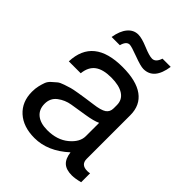

<svg xmlns="http://www.w3.org/2000/svg" viewBox="-208 -822 958 958"><g transform="rotate(45 271.5 -343.0)"><path d="M53 -369Q59 -539 263 -539Q360 -539 410 -502.5Q460 -466 460 -396V-88Q460 -47 505 -47Q514 -47 523 -49V14Q488 23 466 23Q426 23 405.5 4.5Q385 -14 380 -54Q296 23 202 23Q123 23 76.5 -19Q30 -61 30 -132Q30 -155 34.5 -174Q39 -193 44.5 -207.5Q50 -222 64 -234.5Q78 -247 87.5 -255Q97 -263 119.5 -270.5Q142 -278 154 -281.5Q166 -285 196 -290Q226 -295 240 -297Q254 -299 290 -304Q339 -310 358 -323Q377 -336 377 -362V-384Q377 -422 346.5 -442Q316 -462 260 -462Q202 -462 172 -439.5Q142 -417 137 -369ZM220 -50Q289 -50 333 -86.5Q377 -123 377 -165V-259Q352 -247 301.5 -239Q251 -231 214 -225Q177 -219 147 -196.5Q117 -174 117 -134Q117 -94 144 -72Q171 -50 220 -50ZM204 -709Q229 -709 273 -690.5Q317 -672 337 -672Q362 -672 374 -709H432Q417 -605 343 -605Q323 -605 272.5 -624Q222 -643 209 -643Q186 -643 176 -606H118Q126 -655 148.5 -682Q171 -709 204 -709Z"/></g></svg>

Font: ColatingCofangSans
Style: Regular
Weight: 400
Foundry: GNU
Version: Version 412.227;June 27, 2022;FontCreator 11.0.0.2412 32-bit